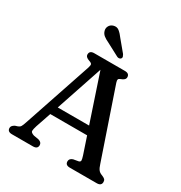

<svg xmlns="http://www.w3.org/2000/svg" viewBox="-207 -1059 1139 1207"><g transform="rotate(30 362.5 -456.0)"><path d="M240.5 -27.5Q240.5 0 207 0H55Q21.5 0 21.5 -27.5Q21.5 -44 44.5 -56L63 -62Q75.5 -66.5 81.2 -75.8Q87 -85 95.5 -111L261.5 -604Q267.5 -622.5 264.8 -630Q262 -637.5 245 -643Q215 -652.5 215 -672.5Q215 -700 248.5 -700H470.5Q504 -700 504 -672.5Q504 -652.5 473 -642Q461 -638 458.5 -630.8Q456 -623.5 461 -608.5L629 -116Q637 -90 646.8 -77.8Q656.5 -65.5 674.5 -59.5Q691.5 -52.5 697.5 -45.8Q703.5 -39 703.5 -27.5Q703.5 0 670.5 0H475Q442 0 442 -27.5Q442 -48 466.5 -56L503.5 -62.5Q516 -66 515.8 -76Q515.5 -86 508.5 -108L467.5 -230.5H200L162.5 -120.5Q154 -93.5 154.2 -81.8Q154.5 -70 178.5 -62L215.5 -55.5Q240.5 -48 240.5 -27.5ZM220 -290H447.5L334 -629.5ZM344 -862.5 408 -785.5Q412.5 -778 414.8 -770.8Q417 -763.5 412 -757Q407.5 -751.5 399.5 -750.5Q391.5 -749.5 384.5 -753L292 -802Q268 -813 253.8 -824.5Q239.5 -836 234.5 -853.5Q229 -871 237.5 -887.5Q246 -904 265.5 -910Q289.5 -917 307.2 -902.8Q325 -888.5 344 -862.5Z"/></g></svg>

Font: Fraunces 9pt SuperSoft
Style: Regular
Weight: 400
Version: Version 1.000;[b76b70a41]